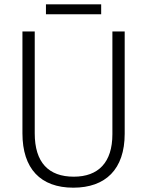

<svg xmlns="http://www.w3.org/2000/svg" viewBox="-20 -860 682 890"><path d="M449 -840H193V-794H449ZM558 -240V-714H501V-238C501 -107 436 -41 322 -41C205 -41 141 -107 141 -242V-714H84V-242C84 -78 168 10 320 10C469 10 558 -75 558 -240Z"/></svg>

Font: Noto Sans Telugu SemiCondensed Light
Style: Regular
Weight: 300
Width: 4
Designer: Jelle Bosma - Monotype Design Team
Foundry: Monotype Imaging Inc.
Version: Version 2.005